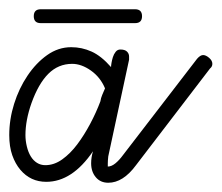

<svg xmlns="http://www.w3.org/2000/svg" viewBox="-20 -404 479 415"><path d="M406 -277Q413 -285 419 -285Q425 -285 432 -279Q439 -273 439 -266Q439 -260 434 -256L274 -47Q246 -9 214 -9Q197 -9 187 -21Q177 -33 177 -51Q177 -64 181 -77Q136 -11 80 -11Q63 -11 49 -17.5Q35 -24 24 -37Q13 -50 6.5 -68.5Q0 -87 0 -112Q0 -146 10.5 -179.5Q21 -213 39.5 -240.5Q58 -268 82 -285Q106 -302 134 -302Q157 -302 178 -292.5Q199 -283 220 -259Q220 -262 221 -268Q222 -274 224 -280.5Q226 -287 230 -292Q234 -297 240 -297Q250 -297 254.5 -292.5Q259 -288 259 -282Q259 -276 259 -275L214 -66Q213 -57 213 -51Q213 -50 213 -44Q221 -44 229.5 -51Q238 -58 246 -69ZM197 -185Q198 -192 201 -199Q204 -206 207 -213Q197 -237 176.5 -251.5Q156 -266 136 -266Q106 -266 84.5 -244.5Q63 -223 48 -181Q35 -144 35 -112Q35 -100 38 -87.5Q41 -75 46.5 -66Q52 -57 60 -52Q68 -47 78 -47Q97 -47 114.5 -59.5Q132 -72 147 -92Q162 -112 175 -136.5Q188 -161 197 -185ZM68 -354Q53 -354 53 -369Q53 -384 68 -384H272Q287 -384 287 -369Q287 -354 272 -354Z"/></svg>

Font: Gruenewald VA
Style: Regular
Weight: 400
Designer: Peter Wiegel
Foundry: Peter Wiegel, nach dem Schriftentwurf von Dr. H. Gr¸newald
Version: Version 0.007